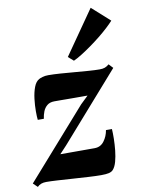

<svg xmlns="http://www.w3.org/2000/svg" viewBox="-116 -903 726 981"><g transform="rotate(-10 247.0 -412.0)"><path d="M330.5 -400Q316.5 -400 299.5 -400Q282.5 -400 264 -400Q245.5 -400 227 -400.2Q208.5 -400.5 191 -400.5Q173.5 -400.5 158.5 -400.5Q135 -400.5 120.8 -388.8Q106.5 -377 99.5 -359.2Q92.5 -341.5 90 -322H58.5Q56.5 -337.5 56.5 -367.2Q56.5 -397 60.5 -430.5Q64.5 -464 74.5 -490.5Q84.5 -517 102.5 -526.5Q107.5 -529.5 120.5 -533.5Q133.5 -537.5 150.5 -537.5Q177 -537.5 212.8 -535Q248.5 -532.5 286.2 -529.2Q324 -526 358 -523.5Q392 -521 414.5 -521Q431.5 -521 442.2 -525Q453 -529 464 -538.5L484.5 -516.5L178 -168L141.5 -129Q160 -129 181.2 -129Q202.5 -129 225.5 -129Q248.5 -129 272.2 -129Q296 -129 319.5 -129Q350.5 -129 369 -153.8Q387.5 -178.5 392.5 -210H423.5Q425 -189.5 424.5 -160Q424 -130.5 420.8 -99.2Q417.5 -68 410.5 -42.5Q403.5 -17 391.5 -3.5Q384.5 5 370 8.8Q355.5 12.5 329 12.5Q302 12.5 263.2 10.2Q224.5 8 183 5.2Q141.5 2.5 104.8 0.2Q68 -2 45.5 -2Q31 -2 19.5 2.2Q8 6.5 -0.5 15.5L-23 -6L290.5 -361.5ZM265.5 -611.5 424 -839 516.5 -756Q504 -742 483.5 -723Q463 -704 437.8 -683.8Q412.5 -663.5 386.2 -644.8Q360 -626 335.5 -610.8Q311 -595.5 293 -587.5Z"/></g></svg>

Font: Merriweather 96pt Black
Style: Italic
Weight: 900
Italic angle: -7.8°
Version: Version 2.101